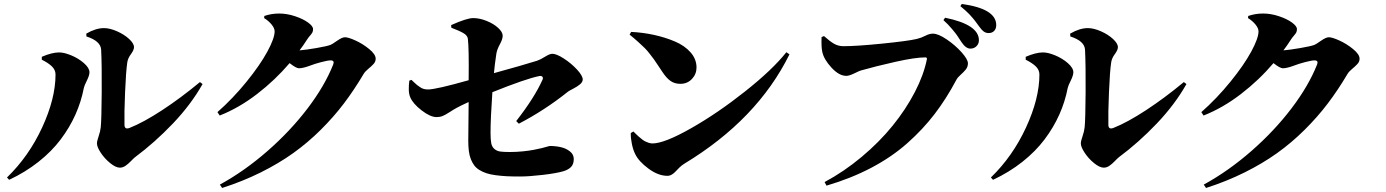

<svg xmlns="http://www.w3.org/2000/svg" viewBox="-20 -875 6960 964"><path d="M414.1 -691.9 413.1 -706.1Q460.9 -733.9 502 -733.9Q531.2 -733.9 567.4 -718Q603.5 -702.1 628.2 -679.4Q652.8 -656.7 652.8 -638.2Q652.8 -624 637.5 -603.3Q622.1 -582.5 619.1 -562Q612.3 -516.1 607.9 -410.4Q603.5 -304.7 605 -249Q605 -222.7 630.9 -232.9Q700.2 -260.3 794.4 -322Q888.7 -383.8 983.9 -462.9L997.1 -453.1Q939 -350.1 847.9 -254.6Q756.8 -159.2 658.2 -85.9Q651.9 -81.1 637.5 -66.2Q623 -51.3 609.6 -42.2Q596.2 -33.2 582 -33.2Q561 -33.2 533 -56.2Q504.9 -79.1 485.8 -108.2Q466.8 -137.2 466.8 -154.8Q466.8 -166.5 475.3 -191.2Q483.9 -215.8 485.8 -235.8Q489.7 -272 490.7 -411.4Q491.7 -550.8 487.8 -626Q484.9 -669.4 414.1 -691.9ZM258.8 -501Q258.8 -523.9 240.7 -541.5Q222.7 -559.1 189.9 -575.2V-589.8Q240.7 -611.8 276.9 -611.8Q302.2 -611.8 338.1 -596.9Q374 -582 401.6 -557.9Q429.2 -533.7 429.2 -512.2Q429.2 -496.6 416 -470.2Q402.8 -443.8 400.9 -433.1Q387.7 -364.7 358.9 -300Q330.1 -235.4 284.7 -175Q239.3 -114.7 173.3 -62.5Q107.4 -10.3 25.9 27.8L15.1 16.1Q124.5 -89.8 191.7 -235.1Q258.8 -380.4 258.8 -501Z M1306.2 -784.2 1307.1 -794.9Q1342.8 -807.1 1381.8 -807.1Q1420.4 -807.1 1460.9 -793.7Q1501.5 -780.3 1526.6 -762Q1551.8 -743.7 1551.8 -729Q1551.8 -718.8 1548.6 -712.4Q1545.4 -706.1 1536.6 -696Q1527.8 -686 1522 -676.8Q1503.4 -647.5 1483.9 -622.1Q1515.1 -624.5 1569.1 -633.8Q1623 -643.1 1640.1 -649.9Q1647.5 -652.8 1672.6 -670.4Q1697.8 -688 1711.9 -688Q1729 -688 1765.4 -671.4Q1801.8 -654.8 1834 -628.4Q1866.2 -602.1 1866.2 -580.1Q1866.2 -565.4 1855.5 -553.7Q1844.7 -542 1828.6 -528.8Q1812.5 -515.6 1805.2 -502.9Q1757.8 -422.9 1706.3 -355Q1654.8 -287.1 1590.1 -222.9Q1525.4 -158.7 1452.4 -106.4Q1379.4 -54.2 1289.1 -9.3Q1198.7 35.6 1095.2 68.8L1084 51.8Q1208 -16.1 1323.2 -116.9Q1438.5 -217.8 1524.4 -330.8Q1610.4 -443.8 1652.8 -550.8Q1661.1 -571.8 1640.1 -571.8Q1625.5 -571.8 1592.3 -563Q1559.1 -554.2 1538.1 -545.9Q1501.5 -532.2 1481 -532.2Q1466.8 -532.2 1434.1 -558.1Q1361.3 -472.7 1270.5 -402.8Q1179.7 -333 1083 -294.9L1071.8 -312Q1149.9 -380.9 1217.8 -464.6Q1285.6 -548.3 1322.3 -615.7Q1358.9 -683.1 1358.9 -717.8Q1358.9 -732.9 1344 -751.5Q1329.1 -770 1306.2 -784.2Z M2585 -253.9 2571.8 -267.1Q2663.1 -383.8 2704.1 -475.1Q2708 -484.4 2703.1 -489.7Q2698.2 -495.1 2688 -493.2Q2621.1 -480 2452.1 -412.1Q2442.9 -279.3 2442.9 -208Q2442.9 -174.3 2446.5 -155.8Q2450.2 -137.2 2462.4 -127Q2474.6 -116.7 2491 -114.3Q2507.3 -111.8 2539.1 -111.8Q2572.3 -111.8 2604.2 -115Q2636.2 -118.2 2659.2 -122.6Q2682.1 -127 2700 -131.3Q2717.8 -135.7 2728 -138.9Q2738.3 -142.1 2739.7 -142.1Q2769.5 -142.1 2795.7 -136.2Q2821.8 -130.4 2841.3 -115Q2860.8 -99.6 2860.8 -77.1Q2860.8 -49.8 2846.4 -35.9Q2832 -22 2808.1 -15.1Q2773.4 -4.9 2704.6 3.2Q2635.7 11.2 2590.8 11.2Q2552.2 11.2 2523.7 9.8Q2495.1 8.3 2468.3 4.6Q2441.4 1 2422.9 -5.1Q2404.3 -11.2 2387.9 -21Q2371.6 -30.8 2361.6 -43.9Q2351.6 -57.1 2344.2 -75.4Q2336.9 -93.8 2334 -116.7Q2331.1 -139.6 2331.1 -168.9Q2331.1 -227.1 2333 -362.8Q2291.5 -343.8 2273.9 -334Q2259.3 -326.2 2237.8 -312.3Q2216.3 -298.3 2202.6 -292.7Q2189 -287.1 2171.9 -287.1Q2140.6 -287.1 2096.9 -320.8Q2053.2 -354.5 2040 -386.2Q2032.7 -402.8 2032.5 -426Q2032.2 -449.2 2035.2 -470.2L2045.9 -474.1Q2047.9 -472.2 2058.6 -461.9Q2069.3 -451.7 2074.2 -448Q2079.1 -444.3 2088.9 -437.5Q2098.6 -430.7 2108.4 -428.2Q2118.2 -425.8 2128.9 -425.8Q2168.9 -425.8 2333 -472.2Q2335 -630.9 2329.1 -680.2Q2327.1 -696.3 2307.9 -708Q2288.6 -719.7 2246.1 -735.8L2245.1 -749Q2323.7 -784.2 2356 -784.2Q2388.2 -784.2 2423.3 -770Q2458.5 -755.9 2481.2 -734.9Q2503.9 -713.9 2503.9 -695.8Q2503.9 -678.2 2490 -653.1Q2476.1 -627.9 2472.2 -606Q2463.4 -546.9 2460 -507.8Q2602.5 -546.9 2675.8 -569.8Q2692.4 -575.2 2716.3 -590.1Q2740.2 -605 2752.9 -605Q2773.9 -605 2811 -581.1Q2848.1 -557.1 2877 -525.9Q2905.8 -494.6 2905.8 -476.1Q2905.8 -462.9 2891.8 -451.4Q2877.9 -439.9 2857.4 -429.4Q2836.9 -418.9 2832 -415Q2716.3 -322.3 2585 -253.9Z M3141.1 -701.2 3148.9 -714.8Q3208 -711.9 3263.9 -699.7Q3319.8 -687.5 3368.7 -666.7Q3417.5 -646 3447.3 -612.1Q3477.1 -578.1 3477.1 -536.1Q3477.1 -502.9 3454.1 -478.5Q3431.2 -454.1 3396 -454.1Q3367.2 -454.1 3346.7 -468.5Q3326.2 -482.9 3306.2 -513.2Q3301.8 -519.5 3285.2 -544.7Q3268.6 -569.8 3263.9 -576.2Q3259.3 -582.5 3244.1 -602.3Q3229 -622.1 3217.3 -633.5Q3205.6 -645 3185.5 -663.3Q3165.5 -681.6 3141.1 -701.2ZM3255.9 -154.8Q3315.4 -154.8 3449.2 -230.7Q3583 -306.6 3720.7 -415.8Q3858.4 -524.9 3928.2 -612.8L3943.8 -602.1Q3782.2 -274.9 3416 -53.2Q3403.3 -45.4 3391.1 -33.7Q3378.9 -22 3371.3 -13.4Q3363.8 -4.9 3353 1.5Q3342.3 7.8 3331.1 7.8Q3284.7 7.8 3235.6 -28.6Q3186.5 -64.9 3168.9 -102.1Q3158.7 -122.6 3152.6 -151.9Q3146.5 -181.2 3147 -207L3160.2 -214.8Q3161.1 -213.9 3171.1 -204.1Q3181.2 -194.3 3185.5 -190.4Q3189.9 -186.5 3200.4 -178Q3210.9 -169.4 3218.5 -165.5Q3226.1 -161.6 3236.3 -158.2Q3246.6 -154.8 3255.9 -154.8Z M4943.8 -709Q4929.2 -709 4918.5 -717.3Q4907.7 -725.6 4893.1 -746.1Q4892.1 -747.6 4884.8 -757.6Q4877.4 -767.6 4874.3 -771.7Q4871.1 -775.9 4862.5 -786.1Q4854 -796.4 4846.4 -804Q4838.9 -811.5 4827.1 -822.5Q4815.4 -833.5 4801.8 -844.2L4809.1 -855Q4981.9 -831.5 4981.9 -749Q4981.9 -731 4971.7 -720Q4961.4 -709 4943.8 -709ZM4852.1 -630.9Q4829.1 -630.9 4807.1 -664.1Q4792.5 -686.5 4785.6 -696.8Q4778.8 -707 4759 -730.5Q4739.3 -753.9 4716.8 -773.9L4725.1 -786.1Q4895 -751.5 4895 -672.9Q4895 -655.3 4882.8 -643.1Q4870.6 -630.9 4852.1 -630.9ZM4117.2 -693.8Q4146.5 -667.5 4167.7 -655.3Q4189 -643.1 4214.8 -643.1Q4281.2 -643.1 4409.4 -656Q4537.6 -668.9 4582 -679.2Q4605 -684.6 4625.7 -695.3Q4646.5 -706.1 4664.1 -706.1Q4690.4 -706.1 4733.2 -677.2Q4775.9 -648.4 4807.9 -612.5Q4839.8 -576.7 4839.8 -557.1Q4839.8 -539.6 4829.3 -526.4Q4818.8 -513.2 4803.5 -499.8Q4788.1 -486.3 4781.7 -474.1Q4731.4 -379.4 4672.6 -302.5Q4613.8 -225.6 4535.6 -156.2Q4457.5 -86.9 4355.7 -33.2Q4253.9 20.5 4129.9 57.1L4120.1 39.1Q4217.8 -13.2 4306.4 -87.4Q4395 -161.6 4461.4 -243.4Q4527.8 -325.2 4573 -412.1Q4618.2 -499 4633.8 -578.1Q4634.8 -582 4632.6 -584.5Q4630.4 -586.9 4627 -586.9Q4575.2 -586.9 4476.3 -564.7Q4377.4 -542.5 4301.8 -521Q4295.9 -519.5 4269.8 -506.8Q4243.7 -494.1 4229 -494.1Q4192.9 -494.1 4155 -535.2Q4117.2 -576.2 4108.9 -612.8Q4103 -638.2 4105 -689Z M5354 -691.9 5353 -706.1Q5400.9 -733.9 5441.9 -733.9Q5471.2 -733.9 5507.3 -718Q5543.5 -702.1 5568.1 -679.4Q5592.8 -656.7 5592.8 -638.2Q5592.8 -624 5577.4 -603.3Q5562 -582.5 5559.1 -562Q5552.2 -516.1 5547.9 -410.4Q5543.5 -304.7 5544.9 -249Q5544.9 -222.7 5570.8 -232.9Q5640.1 -260.3 5734.4 -322Q5828.6 -383.8 5923.8 -462.9L5937 -453.1Q5878.9 -350.1 5787.8 -254.6Q5696.8 -159.2 5598.1 -85.9Q5591.8 -81.1 5577.4 -66.2Q5563 -51.3 5549.6 -42.2Q5536.1 -33.2 5522 -33.2Q5501 -33.2 5472.9 -56.2Q5444.8 -79.1 5425.8 -108.2Q5406.7 -137.2 5406.7 -154.8Q5406.7 -166.5 5415.3 -191.2Q5423.8 -215.8 5425.8 -235.8Q5429.7 -272 5430.7 -411.4Q5431.6 -550.8 5427.7 -626Q5424.8 -669.4 5354 -691.9ZM5198.7 -501Q5198.7 -523.9 5180.7 -541.5Q5162.6 -559.1 5129.9 -575.2V-589.8Q5180.7 -611.8 5216.8 -611.8Q5242.2 -611.8 5278.1 -596.9Q5314 -582 5341.6 -557.9Q5369.1 -533.7 5369.1 -512.2Q5369.1 -496.6 5356 -470.2Q5342.8 -443.8 5340.8 -433.1Q5327.6 -364.7 5298.8 -300Q5270 -235.4 5224.6 -175Q5179.2 -114.7 5113.3 -62.5Q5047.4 -10.3 4965.8 27.8L4955.1 16.1Q5064.5 -89.8 5131.6 -235.1Q5198.7 -380.4 5198.7 -501Z M6246.1 -784.2 6247.1 -794.9Q6282.7 -807.1 6321.8 -807.1Q6360.4 -807.1 6400.9 -793.7Q6441.4 -780.3 6466.6 -762Q6491.7 -743.7 6491.7 -729Q6491.7 -718.8 6488.5 -712.4Q6485.4 -706.1 6476.6 -696Q6467.8 -686 6461.9 -676.8Q6443.4 -647.5 6423.8 -622.1Q6455.1 -624.5 6509 -633.8Q6563 -643.1 6580.1 -649.9Q6587.4 -652.8 6612.5 -670.4Q6637.7 -688 6651.9 -688Q6668.9 -688 6705.3 -671.4Q6741.7 -654.8 6773.9 -628.4Q6806.2 -602.1 6806.2 -580.1Q6806.2 -565.4 6795.4 -553.7Q6784.7 -542 6768.6 -528.8Q6752.4 -515.6 6745.1 -502.9Q6697.8 -422.9 6646.2 -355Q6594.7 -287.1 6530 -222.9Q6465.3 -158.7 6392.3 -106.4Q6319.3 -54.2 6229 -9.3Q6138.7 35.6 6035.2 68.8L6023.9 51.8Q6147.9 -16.1 6263.2 -116.9Q6378.4 -217.8 6464.4 -330.8Q6550.3 -443.8 6592.8 -550.8Q6601.1 -571.8 6580.1 -571.8Q6565.4 -571.8 6532.2 -563Q6499 -554.2 6478 -545.9Q6441.4 -532.2 6420.9 -532.2Q6406.7 -532.2 6374 -558.1Q6301.3 -472.7 6210.4 -402.8Q6119.6 -333 6022.9 -294.9L6011.7 -312Q6089.8 -380.9 6157.7 -464.6Q6225.6 -548.3 6262.2 -615.7Q6298.8 -683.1 6298.8 -717.8Q6298.8 -732.9 6283.9 -751.5Q6269 -770 6246.1 -784.2Z"/></svg>

Font: Noto Serif JP Black
Style: Regular
Weight: 900
Designer: Ryoko NISHIZUKA  (kana & ideographs); Frank Grießhammer (Latin, Greek & Cyrillic); Wenlong ZHANG  (bopomofo); Sandoll Co
Foundry: Adobe Systems Incorporated
Version: Version 1.001;PS 1.001;hotconv 16.6.54;makeotf.lib2.5.65590